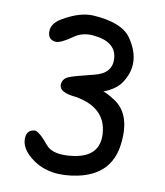

<svg xmlns="http://www.w3.org/2000/svg" viewBox="-85 -815 781 910"><g transform="rotate(10 305.0 -360.5)"><path d="M195.3 -395.5Q196.3 -423.8 225.6 -436.5Q246.6 -445.8 344.7 -469.7Q429.7 -490.7 422.9 -564Q415.5 -643.1 303.7 -651.9Q253.4 -655.8 214.8 -628.4Q158.7 -588.4 134.3 -591.3Q100.6 -595.2 98.1 -629.4Q95.2 -671.4 143.1 -699.7Q226.1 -749 292.5 -744.6Q431.2 -735.8 475.6 -669.9Q551.3 -558.1 482.9 -457.5Q458 -420.9 399.4 -398.4Q415 -395.5 456.1 -369.1Q544.4 -313 524.9 -163.6Q505.4 -16.6 348.6 15.6Q216.8 42.5 132.3 -19Q73.7 -62 72.3 -109.9Q70.8 -155.3 110.4 -159.7Q131.3 -161.6 180.7 -101.6Q215.8 -58.6 315.4 -73.2Q438 -91.3 431.2 -200.2Q423.8 -325.2 274.9 -350.6Q194.8 -357.4 195.3 -395.5Z"/></g></svg>

Font: Comic Relief LRS
Style: Regular
Weight: 400
Designer: Jeff Davis
Foundry: Loudifier
Version: Version 1.0